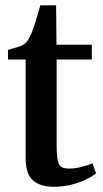

<svg xmlns="http://www.w3.org/2000/svg" viewBox="-20 -704 395 734"><path d="M186 10Q133.5 10 105.8 -14.8Q78 -39.5 78 -100.5V-476.5H10.5V-513Q20 -516.5 31.5 -519.5Q43 -522.5 53.5 -526Q64 -529.5 70 -533.5Q77 -538 82.2 -544.5Q87.5 -551 91.8 -559.2Q96 -567.5 100.5 -577.5Q105.5 -589 111.8 -608.2Q118 -627.5 124 -648Q130 -668.5 134 -683.5H194.5L196 -533H331V-476.5H196.5V-153.5Q196.5 -111 200.8 -91Q205 -71 215.5 -65.2Q226 -59.5 245 -59.5Q267 -59.5 292.8 -66.2Q318.5 -73 333 -80L347.5 -41.5Q333 -29.5 308 -17.5Q283 -5.5 251.8 2.2Q220.5 10 186 10Z"/></svg>

Font: Merriweather 72pt SemiBold
Style: Regular
Weight: 600
Version: Version 2.100